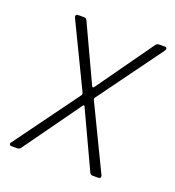

<svg xmlns="http://www.w3.org/2000/svg" viewBox="-99 -581 600 660"><g transform="rotate(20 200.5 -251.0)"><path d="M10 -12 182 -248Q183 -250 183 -254L69 -490Q68 -492 68 -495Q68 -502 77 -502H98Q106 -502 109 -495L206 -287Q207 -286 209 -286Q211 -286 212 -287L360 -495Q365 -502 372 -502H393Q399 -502 400.5 -498.5Q402 -495 399 -490L227 -254Q226 -252 226 -248L340 -12Q341 -10 341 -7Q341 0 332 0H311Q305 0 301 -7L204 -215Q203 -217 201 -217Q199 -217 198 -215L49 -7Q44 0 37 0H16Q10 0 8 -3.5Q6 -7 10 -12Z"/></g></svg>

Font: Barlow Semi Condensed ExLight
Style: Italic
Weight: 275
Width: 4
Italic angle: -7°
Designer: Jeremy Tribby
Foundry: Tribby Type
Version: Version 1.408